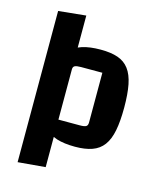

<svg xmlns="http://www.w3.org/2000/svg" viewBox="-123 -751 828 1007"><g transform="rotate(15 291.0 -247.0)"><path d="M339 15Q280 15 239 2Q198 -11 174.5 -41.5Q151 -72 140.5 -123Q130 -174 130 -250Q130 -325 140.5 -376Q151 -427 174.5 -456.5Q198 -486 239 -499Q280 -512 339 -512Q395 -512 432.5 -499Q470 -486 493 -455.5Q516 -425 526 -374.5Q536 -324 536 -250Q536 -176 526 -125Q516 -74 493 -43Q470 -12 432 1.5Q394 15 339 15ZM219 -100H335Q360 -100 369 -105.5Q378 -111 378 -127V-397H262Q238 -397 228.5 -392Q219 -387 219 -373ZM70 171V-650L219 -665V158Z"/></g></svg>

Font: Changa ExtraLight SemiBold
Style: Regular
Weight: 600
Version: Version 3.002; ttfautohint (v1.8.2)